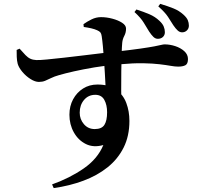

<svg xmlns="http://www.w3.org/2000/svg" viewBox="-20 -877 1040 986"><path d="M745.8 -715.1Q732.7 -736.3 718.1 -760.6Q703.5 -785 670.6 -815.2L680.5 -828.3Q716.9 -816.7 746.8 -804Q776.6 -791.3 798.4 -770.4Q814.8 -755.4 820.7 -740.9Q826.7 -726.4 826.7 -711.6Q826.7 -696.7 816.7 -687.2Q806.6 -677.7 790.3 -677.7Q777.9 -677.7 767.7 -687.6Q757.4 -697.5 745.8 -715.1ZM870.3 -747.1Q858.4 -766.4 842.8 -790.3Q827.1 -814.2 793 -844.1L802.6 -857.3Q841.7 -845.5 870.7 -833.9Q899.6 -822.4 922.5 -801.5Q938.8 -786.7 944.4 -773.4Q950 -760.1 950 -745.4Q950 -730.7 940 -720.9Q930 -711 915.1 -711Q902.9 -711 892.6 -720.3Q882.2 -729.6 870.3 -747.1ZM65.5 -620.5 80.7 -627.1Q98.5 -607 110.9 -594Q123.3 -581.1 136.3 -575.2Q149.3 -569.3 166.3 -568.6Q182.4 -567.8 220.6 -571.5Q258.8 -575.1 308.9 -580.8Q359 -586.4 410.4 -592.7Q461.7 -598.9 505.6 -604.2Q549.6 -609.5 574.4 -611.7Q654.1 -620.7 701.3 -627.5Q748.4 -634.3 773.4 -639.1Q798.4 -644 808.8 -646.6Q819.3 -649.1 825.3 -649.1Q852.5 -649.1 880.1 -640.1Q907.6 -631.1 926.5 -614.1Q945.3 -597.1 945.3 -573.8Q945.3 -548.8 931.7 -541.8Q918.1 -534.9 895.4 -534.9Q878.8 -534.9 855.8 -539Q832.8 -543.1 799.1 -547.1Q765.3 -551.2 715.2 -552.2Q665.1 -553.2 593.1 -546.6Q525.4 -541.2 465.7 -531.1Q406.1 -521 359.5 -510.5Q313 -500 282.6 -491Q259.1 -484.5 242.3 -476.1Q225.5 -467.7 211.5 -462Q197.6 -456.3 179.8 -456.3Q160.4 -456.3 137.1 -470.9Q113.7 -485.6 95.3 -507.3Q77 -529 71 -548.8Q66.7 -565.6 66 -585Q65.3 -604.4 65.5 -620.5ZM410.2 -738.5 408.6 -752.8Q426.5 -765.8 450 -777.4Q473.5 -789 498.6 -789Q527.2 -789 556.9 -781.1Q586.6 -773.3 606.9 -760.2Q627.3 -747 627.3 -730.2Q627.3 -709.8 618.4 -692.9Q609.4 -676 607.7 -657.5Q605.9 -639.5 604.7 -600.7Q603.5 -561.9 602.9 -512.7Q602.3 -463.5 602.4 -414.1Q602.6 -364.7 603.6 -326.5L523 -404.4Q523 -415.8 521.7 -442Q520.5 -468.2 518.4 -502.1Q516.3 -536 513.9 -571.7Q511.4 -607.5 508.4 -639Q505.5 -670.6 502.3 -690.9Q500.6 -704 495.7 -710.3Q490.8 -716.5 478.8 -721.7Q466.6 -727.3 448.8 -731.5Q431 -735.6 410.2 -738.5ZM480 -442.9Q540.8 -442.9 576.7 -416.7Q612.7 -390.5 628.6 -348.1Q644.6 -305.8 644.6 -256Q644.6 -178.6 614.9 -119.2Q585.2 -59.9 532.2 -17.6Q479.2 24.7 408.4 51Q337.7 77.4 255.8 88.9L247.4 70Q339.1 37.2 410.3 -12.2Q481.5 -61.6 510.7 -132.2Q460.5 -117.9 421.3 -137.2Q382.1 -156.5 359.3 -197.1Q336.5 -237.6 336.5 -287.9Q336.5 -332.1 355.4 -367.1Q374.3 -402.1 406.7 -422.5Q439 -442.9 480 -442.9ZM466.5 -214.2Q502.3 -214.2 516.1 -235.7Q530 -257.2 530 -300.5Q530 -338.2 515.7 -364.1Q501.4 -390.1 469.4 -390.1Q434 -390.1 411.7 -363.9Q389.3 -337.6 389.3 -298.2Q389.3 -264.6 410.9 -239.4Q432.5 -214.2 466.5 -214.2Z"/></svg>

Font: Noto Serif HK
Style: Regular
Weight: 200
Designer: Ryoko NISHIZUKA 西塚涼子 (kana & ideographs); Frank Grießhammer (Latin, Greek & Cyrillic); Wenlong ZHANG 张文龙 (bopomofo); San
Foundry: Adobe
Version: Version 2.001;hotconv 1.1.0;makeotfexe 2.6.0